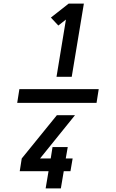

<svg xmlns="http://www.w3.org/2000/svg" viewBox="-20 -870 640 1060"><path d="M292 -446 344 -762 302 -729 261 -773 359 -850H443L376 -446ZM232 170 248 75H89L100 5L294 -234H394L201 5H260L270 -58H354L343 5H381L369 75H332L316 170ZM75 -302 87 -378H525L513 -302Z"/></svg>

Font: Iosevka Curly Extended Oblique
Style: Bold
Weight: 700
Width: 7
Italic angle: -9°
Monospace: yes
Designer: Belleve Invis
Foundry: Belleve Invis
Version: Version 11.1.0; ttfautohint (v1.8.3)